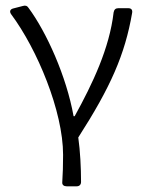

<svg xmlns="http://www.w3.org/2000/svg" viewBox="-20 -489 512 679"><path d="M203.1 58.6C203.1 100.6 202.1 122.1 200.2 155.3C199.2 165 206.1 169.9 215.8 169.9H251C260.7 169.9 266.6 164.1 266.6 154.3C266.6 104.5 263.7 45.9 256.8 -2.9C371.1 -180.7 421.9 -295.9 447.3 -443.4C449.2 -454.1 444.3 -460 433.6 -460H398.4C388.7 -460 383.8 -455.1 381.8 -445.3C367.2 -318.4 307.6 -193.4 244.1 -78.1H240.2C214.8 -219.7 144.5 -375 81.1 -460.9C76.2 -468.8 69.3 -470.7 60.5 -467.8L26.4 -459C15.6 -456.1 12.7 -448.2 19.5 -438.5C111.3 -315.4 203.1 -95.7 203.1 58.6Z"/></svg>

Font: Ed Sans Neue Light
Style: Regular
Weight: 300
Designer: Stephen Hutchings
Version: Version 1.004;PS 001.004;hotconv 1.0.88;makeotf.lib2.5.64775